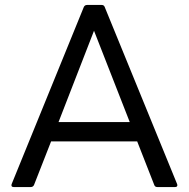

<svg xmlns="http://www.w3.org/2000/svg" viewBox="-20 -754 760 774"><path d="M35 0Q29 0 27 -3.5Q25 -7 27 -12L318 -726Q322 -734 331 -734H390Q399 -734 402 -726L694 -12L695 -8Q695 0 686 0H614Q605 0 602 -8L533 -184H186L117 -8Q113 0 104 0ZM216 -262H503L359 -630Z"/></svg>

Font: LINE Seed Sans TH App
Style: Regular
Weight: 400
Designer: Dalton Maag Ltd | Thai characters by Cadson Demak Co.,Ltd.
Foundry: Dalton Maag Ltd
Version: Version 1.003